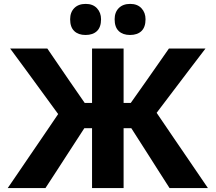

<svg xmlns="http://www.w3.org/2000/svg" viewBox="-20 -961 1102 981"><path d="M846.3 0Q815.7 -47.7 789.1 -89.4Q762.6 -131.1 737.1 -171.2L650.9 -306H598.5V-435.2H648.2L725.7 -545Q753.3 -584 780.4 -623.2Q807.6 -662.3 843.1 -713H1029.9Q986.7 -656.4 945 -601.7Q903.4 -546.9 861.7 -491.9L756 -352.5L752.9 -424.9L871 -251.2Q898 -211.8 929.3 -165.9Q960.6 -120 990.4 -76.3Q1020.2 -32.5 1042.4 0ZM19.4 0Q41.9 -32.5 71.6 -76.3Q101.2 -120 132.7 -166.1Q164.2 -212.2 191.3 -251.8L308.9 -424.9L295.9 -352.5L193.9 -492.2Q153.9 -546.9 113.8 -601.8Q73.6 -656.7 31.9 -713H221.8Q256.7 -662 283.4 -622.9Q310.1 -583.7 336.7 -545L412.7 -435.2H463.3V-306H410.9L324.9 -173.5Q298 -131.8 270.6 -89.6Q243.1 -47.4 212.2 0ZM450.3 0Q450.3 -57.6 450.3 -111.6Q450.3 -165.5 450.3 -232.4V-474.4Q450.3 -543.6 450.3 -599Q450.3 -654.4 450.3 -713H611.5Q611.5 -654.4 611.5 -599Q611.5 -543.6 611.5 -474.4V-232.4Q611.5 -165.5 611.5 -111.6Q611.5 -57.6 611.5 0ZM644.2 -782.3Q607.8 -782.3 586.7 -802.3Q565.7 -822.3 565.7 -862.5Q565.7 -898.4 587 -919.8Q608.3 -941.1 645.2 -941.1Q682 -941.1 702.8 -918.8Q723.6 -896.5 723.6 -862.5Q723.6 -822.3 702.7 -802.3Q681.8 -782.3 644.2 -782.3ZM416.9 -782.3Q380.4 -782.3 359.4 -802.3Q338.4 -822.3 338.4 -862.5Q338.4 -898.4 359.7 -919.8Q380.9 -941.1 417.9 -941.1Q454.7 -941.1 475.5 -918.8Q496.3 -896.5 496.3 -862.5Q496.3 -822.3 475.4 -802.3Q454.5 -782.3 416.9 -782.3Z"/></svg>

Font: Commissioner Thin
Style: Regular
Weight: 100
Designer: Kostas Bartsokas
Foundry: Kostas Bartsokas
Version: Version 1.001;gftools[0.9.23]